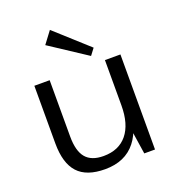

<svg xmlns="http://www.w3.org/2000/svg" viewBox="-143 -904 935 1025"><g transform="rotate(-20 324.5 -392.0)"><path d="M163 -220Q163 -138 195 -99.5Q227 -61 296 -61Q383 -61 430 -118.5Q477 -176 477 -283L515 -352V-286Q515 -145 454.5 -68.5Q394 8 280 8Q175 8 125.5 -46Q76 -100 76 -213V-540H163ZM565 0H504L477 -178V-540H565ZM443 -623 415 -586 205 -724 256 -792Z"/></g></svg>

Font: Pathway Extreme
Style: Regular
Weight: 400
Designer: Eduardo Rodriguez Tunni
Foundry: Eduardo Rodriguez Tunni
Version: Version 1.001;gftools[0.9.26]